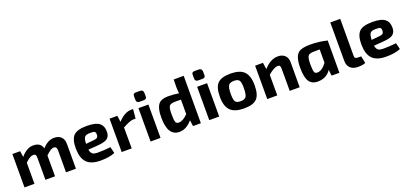

<svg xmlns="http://www.w3.org/2000/svg" viewBox="21 -1682 5614 2666"><g transform="rotate(-20 2828.0 -349.0)"><path d="M204 -404Q291 -507 387 -507Q497 -507 521 -415Q602 -507 694 -507Q763 -507 800 -469Q836 -432 836 -367V0H689L690 -327Q689 -382 646 -382Q600 -382 527 -307V0H385V-327Q385 -357 376 -370Q366 -382 342 -382Q294 -382 223 -311V0H76V-493H191Z M1411 -23Q1333 12 1199 12Q1058 12 994 -56Q933 -120 930 -257Q928 -401 987 -456Q1041 -507 1181 -507Q1311 -507 1367 -461Q1416 -421 1416 -337Q1416 -267 1372 -236Q1331 -207 1233 -200L1089 -189Q1097 -140 1125 -121Q1149 -106 1200 -106Q1297 -106 1388 -117ZM1199 -287Q1239 -290 1254 -302Q1272 -316 1271 -351Q1270 -384 1251 -393Q1236 -400 1187 -399Q1129 -399 1109 -375Q1088 -350 1086 -276Z M1852 -370H1816Q1768 -370 1659 -309L1660 0H1512V-493H1627L1640 -400Q1739 -507 1835 -507H1865Z M2041 -711Q2088 -711 2089 -665L2090 -611Q2090 -571 2047 -571H1984Q1938 -571 1938 -617V-670Q1936 -711 1979 -711ZM1939 0V-493H2086V0Z M2682 0H2566L2554 -90Q2468 12 2363 12Q2194 12 2192 -256Q2191 -406 2244 -463Q2285 -507 2378 -507Q2458 -507 2539 -494Q2533 -556 2533 -591L2535 -700H2683ZM2455 -403Q2382 -403 2363 -378Q2341 -352 2342 -254Q2342 -168 2353 -141Q2364 -112 2400 -113Q2461 -114 2534 -188V-403Z M2908 -711Q2955 -711 2956 -665L2957 -611Q2957 -571 2914 -571H2851Q2805 -571 2805 -617V-670Q2803 -711 2846 -711ZM2806 0V-493H2953V0Z M3500 -446Q3564 -383 3564 -240Q3564 -101 3509 -44Q3454 13 3319 13Q3183 13 3120 -48Q3055 -111 3055 -252Q3055 -392 3110 -449Q3165 -507 3301 -507Q3438 -507 3500 -446ZM3233 -366Q3211 -334 3211 -240Q3211 -154 3229 -126Q3248 -98 3307 -98Q3366 -98 3388 -129Q3409 -161 3410 -252Q3411 -338 3392 -367Q3372 -396 3316 -396Q3255 -396 3233 -366Z M3793 -395Q3892 -507 4002 -507Q4065 -507 4104 -472Q4144 -434 4143 -367L4142 0H3995V-323Q3995 -358 3986 -371Q3978 -383 3954 -382Q3898 -381 3811 -304V0H3663V-493H3779Z M4614 0 4603 -89Q4540 9 4415 12Q4322 15 4281 -49Q4240 -112 4241 -256Q4241 -415 4306 -468Q4354 -507 4480 -507Q4611 -507 4730 -477L4729 0ZM4507 -398Q4435 -398 4414 -375Q4390 -348 4390 -254Q4390 -160 4401 -133Q4411 -106 4447 -108Q4513 -109 4582 -201L4583 -398Z M4995 -158Q4995 -131 5006 -121Q5017 -111 5048 -111H5091L5113 -6Q5080 12 5000 12Q4931 12 4890 -25Q4850 -62 4849 -127V-700H4996Z M5631 -23Q5553 12 5419 12Q5278 12 5214 -56Q5153 -120 5150 -257Q5148 -401 5207 -456Q5261 -507 5401 -507Q5531 -507 5587 -461Q5636 -421 5636 -337Q5636 -267 5592 -236Q5551 -207 5453 -200L5309 -189Q5317 -140 5345 -121Q5369 -106 5420 -106Q5517 -106 5608 -117ZM5419 -287Q5459 -290 5474 -302Q5492 -316 5491 -351Q5490 -384 5471 -393Q5456 -400 5407 -399Q5349 -399 5329 -375Q5308 -350 5306 -276Z"/></g></svg>

Font: Taylor Sans Bold LRS
Style: Bold
Weight: 700
Italic angle: -8°
Designer: Natanael Gama
Version: Version 1.001 September 8, 2015